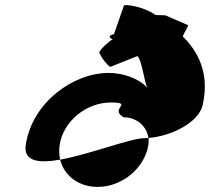

<svg xmlns="http://www.w3.org/2000/svg" viewBox="-20 -842 823 753"><path d="M81 -274C71 -208 133 -201 216 -216C212 -234 211 -254 214 -274C228 -366 318 -440 414 -440C508 -440 406 -416 465 -382C517 -382 556 -346 562 -301C649 -307 765 -362 776 -436C802 -557 755 -642 697 -699C699 -710 724 -744 716 -744L628 -782L590 -783C544 -817 467 -827 466 -820L427 -708C427 -708 393 -702 422 -687C415 -687 372 -648 370 -638C368 -627 405 -580 413 -580L519 -622C537 -606 545 -522 558 -498C521 -537 459 -556 406 -556C267 -556 106 -440 81 -274ZM216 -216C231 -154 287 -109 363 -109C460 -109 548 -184 562 -274C563 -283 564 -292 562 -301C557 -301 551 -300 546 -300C492 -300 333 -237 216 -216Z"/></svg>

Font: Ampere
Style: SCIta
Weight: 400
Version: Version 1